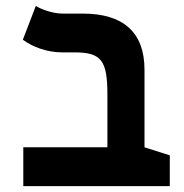

<svg xmlns="http://www.w3.org/2000/svg" viewBox="-20 -632 626 652"><path d="M556.6 -104.5 470.7 -131.8V-395C470.7 -521 400.4 -585.9 260.3 -585.9H191.9C156.2 -585.9 116.2 -602.5 101.6 -611.8L57.6 -497.1C89.8 -473.6 137.2 -454.1 192.4 -454.1H233.9C324.2 -454.1 344.7 -426.3 344.7 -311.5V-131.8H59.1V0H556.6Z"/></svg>

Font: Cascadia Mono NF
Style: Bold
Weight: 700
Monospace: yes
Designer: Aaron Bell
Foundry: Saja Typeworks
Version: Version 2404.023